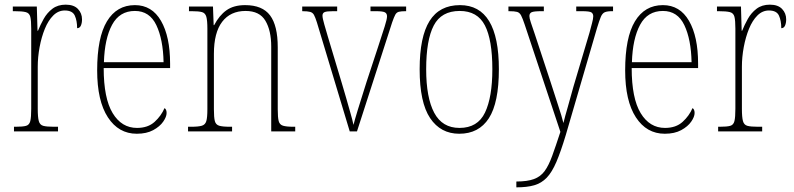

<svg xmlns="http://www.w3.org/2000/svg" viewBox="-20 -564 3406 824"><path d="M40 0V-20H47Q78 -20 92 -24Q106 -28 110 -44.5Q114 -61 114 -97V-441Q114 -476 110 -492Q106 -508 90.5 -512Q75 -516 42 -516H35V-536H138L141 -432H143Q153 -457 167.5 -483Q182 -509 205 -526.5Q228 -544 262 -544Q297 -544 314.5 -525.5Q332 -507 332 -481Q332 -465 327 -454Q322 -443 311 -443Q311 -475 301 -497Q291 -519 258 -519Q230 -519 208.5 -497.5Q187 -476 172.5 -440.5Q158 -405 150 -362Q142 -319 142 -277V-97Q142 -61 146.5 -44.5Q151 -28 165.5 -24Q180 -20 211 -20H229V0Z M567 10Q489 10 443 -60.5Q397 -131 397 -262Q397 -403 439 -472.5Q481 -542 559 -542Q632 -542 671 -474.5Q710 -407 710 -291V-272H425Q425 -142 463.5 -78.5Q502 -15 568 -15Q615 -15 643.5 -41Q672 -67 686 -100Q695 -95 695 -79Q695 -63 680.5 -42Q666 -21 637.5 -5.5Q609 10 567 10ZM682 -297Q680 -395 651 -456Q622 -517 559 -517Q493 -517 461 -457.5Q429 -398 426 -297Z M787 0V-20H800Q832 -20 846.5 -24.5Q861 -29 865.5 -44.5Q870 -60 870 -95V-441Q870 -476 865.5 -492Q861 -508 847 -512Q833 -516 803 -516H791V-536H894L897 -456H899Q921 -498 952 -520Q983 -542 1032 -542Q1106 -542 1139 -498Q1172 -454 1172 -361V-95Q1172 -60 1176 -44.5Q1180 -29 1194.5 -24.5Q1209 -20 1240 -20H1247V0H1144V-364Q1144 -433 1119 -475Q1094 -517 1034 -517Q969 -517 933.5 -470.5Q898 -424 898 -333V-95Q898 -60 902 -44.5Q906 -29 920.5 -24.5Q935 -20 967 -20H976V0Z M1340 -468Q1333 -490 1327.5 -500Q1322 -510 1311 -513Q1300 -516 1277 -516V-536H1427V-516H1410Q1382 -516 1373 -512Q1364 -508 1364 -497Q1364 -486 1372 -458.5Q1380 -431 1387 -407L1447 -207Q1456 -178 1465.5 -144Q1475 -110 1484 -79Q1493 -48 1497 -28Q1502 -48 1516 -94Q1530 -140 1553 -212L1603 -364Q1621 -419 1631 -450.5Q1641 -482 1641 -494Q1641 -506 1632 -511Q1623 -516 1593 -516H1570V-536H1723V-516H1721Q1702 -516 1692 -513.5Q1682 -511 1676.5 -501Q1671 -491 1663 -468L1512 0H1481Z M1951 10Q1871 10 1826 -57Q1781 -124 1781 -267Q1781 -406 1823.5 -474Q1866 -542 1954 -542Q2121 -542 2121 -267Q2121 -123 2078 -56.5Q2035 10 1951 10ZM1952 -15Q2030 -15 2061.5 -81Q2093 -147 2093 -267Q2093 -393 2061 -455Q2029 -517 1953 -517Q1874 -517 1841.5 -454.5Q1809 -392 1809 -267Q1809 -145 1843.5 -80Q1878 -15 1952 -15Z M2196 215Q2243 215 2271.5 204.5Q2300 194 2317.5 170Q2335 146 2350 104.5Q2365 63 2385 2L2232 -458Q2223 -485 2216.5 -497.5Q2210 -510 2199 -513Q2188 -516 2164 -516H2162V-536H2314V-516H2305Q2271 -516 2261.5 -511.5Q2252 -507 2252 -495Q2252 -486 2258 -468Q2264 -450 2275 -418L2340 -221Q2358 -164 2374.5 -114.5Q2391 -65 2398 -36Q2405 -65 2416.5 -104Q2428 -143 2441 -192L2510 -424Q2516 -447 2521 -465.5Q2526 -484 2526 -494Q2526 -505 2518.5 -510.5Q2511 -516 2477 -516H2453V-536H2611V-516H2607Q2586 -516 2575.5 -511.5Q2565 -507 2558.5 -491.5Q2552 -476 2542 -443L2408 16Q2387 86 2368 130.5Q2349 175 2326.5 198.5Q2304 222 2273 231Q2242 240 2197 240H2196Z M2833 10Q2755 10 2709 -60.5Q2663 -131 2663 -262Q2663 -403 2705 -472.5Q2747 -542 2825 -542Q2898 -542 2937 -474.5Q2976 -407 2976 -291V-272H2691Q2691 -142 2729.5 -78.5Q2768 -15 2834 -15Q2881 -15 2909.5 -41Q2938 -67 2952 -100Q2961 -95 2961 -79Q2961 -63 2946.5 -42Q2932 -21 2903.5 -5.5Q2875 10 2833 10ZM2948 -297Q2946 -395 2917 -456Q2888 -517 2825 -517Q2759 -517 2727 -457.5Q2695 -398 2692 -297Z M3062 0V-20H3069Q3100 -20 3114 -24Q3128 -28 3132 -44.5Q3136 -61 3136 -97V-441Q3136 -476 3132 -492Q3128 -508 3112.5 -512Q3097 -516 3064 -516H3057V-536H3160L3163 -432H3165Q3175 -457 3189.5 -483Q3204 -509 3227 -526.5Q3250 -544 3284 -544Q3319 -544 3336.5 -525.5Q3354 -507 3354 -481Q3354 -465 3349 -454Q3344 -443 3333 -443Q3333 -475 3323 -497Q3313 -519 3280 -519Q3252 -519 3230.5 -497.5Q3209 -476 3194.5 -440.5Q3180 -405 3172 -362Q3164 -319 3164 -277V-97Q3164 -61 3168.5 -44.5Q3173 -28 3187.5 -24Q3202 -20 3233 -20H3251V0Z"/></svg>

Font: Noto Serif Tamil Condensed Thin
Style: Regular
Weight: 100
Width: 3
Designer: Indian Type Foundry, Tom Grace, and the Monotype Design Team
Foundry: Monotype Imaging Inc.
Version: Version 2.004; ttfautohint (v1.8.4.7-5d5b)